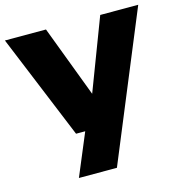

<svg xmlns="http://www.w3.org/2000/svg" viewBox="-116 -650 922 971"><g transform="rotate(-15 345.0 -164.0)"><path d="M495.5 -548.5H694.5L377 220H178L270 0H222L-3.5 -548.5H211.5L353 -174Z"/></g></svg>

Font: Encode Sans Expanded ExtraBold
Style: Regular
Weight: 800
Width: 7
Designer: Multiple Designers
Foundry: Impallari Type
Version: Version 2.000